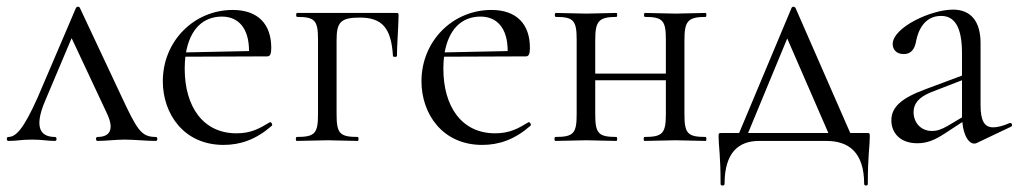

<svg xmlns="http://www.w3.org/2000/svg" viewBox="-22 -425 3071 579"><path d="M3 0C33 0 38 -4 75 -4C107 -4 120 0 144 0C150 0 150 -12 144 -12C106 -12 76 -33 115 -123L194 -310L300 -84C325 -32 307 -12 272 -12C266 -12 266 0 272 0C296 0 328 -4 353 -4C384 -4 418 0 448 0C454 0 454 -12 448 -12C404 -12 392 -32 343 -137L219 -401C217 -406 210 -406 207 -401L92 -132C48 -33 25 -12 3 -12C-3 -12 -3 0 3 0Z M652 12C703 12 750 -4 798 -46C801 -50 795 -59 791 -56C761 -38 736 -23 691 -23C590 -23 535 -104 535 -218C535 -231 536 -244 537 -254L784 -255C793 -255 796 -263 796 -281C796 -352 756 -395 680 -395C563 -395 469 -301 469 -180C469 -82 532 12 652 12ZM539 -267C551 -335 589 -375 647 -375C697 -375 729 -340 729 -271Z M1172 -386H874C870 -386 870 -374 874 -374C928 -374 937 -363 937 -305V-81C937 -23 928 -12 873 -12C869 -12 869 0 873 0L966 -2L1057 0C1060 0 1060 -12 1057 -12C1002 -12 993 -23 993 -81V-303C993 -357 1004 -372 1063 -372C1130 -372 1158 -341 1163 -256C1164 -252 1175 -253 1175 -256C1175 -282 1179 -338 1180 -377C1180 -385 1180 -386 1172 -386Z M1432 12C1483 12 1530 -4 1578 -46C1581 -50 1575 -59 1571 -56C1541 -38 1516 -23 1471 -23C1370 -23 1315 -104 1315 -218C1315 -231 1316 -244 1317 -254L1564 -255C1573 -255 1576 -263 1576 -281C1576 -352 1536 -395 1460 -395C1343 -395 1249 -301 1249 -180C1249 -82 1312 12 1432 12ZM1319 -267C1331 -335 1369 -375 1427 -375C1477 -375 1509 -340 1509 -271Z M1717 -305V-81C1717 -23 1708 -12 1653 -12C1649 -12 1649 0 1653 0L1746 -2L1837 0C1840 0 1840 -12 1837 -12C1782 -12 1773 -23 1773 -81V-183H1986V-81C1986 -23 1976 -12 1922 -12C1918 -12 1918 0 1922 0L2015 -2L2106 0C2109 0 2109 -12 2106 -12C2051 -12 2042 -23 2042 -81V-303C2042 -360 2051 -374 2106 -374C2109 -374 2109 -386 2106 -386L2015 -384L1923 -386C1919 -386 1919 -374 1923 -374C1977 -374 1986 -363 1986 -305V-203H1773V-303C1773 -360 1782 -374 1837 -374C1840 -374 1840 -386 1837 -386L1746 -384L1654 -386C1650 -386 1650 -374 1654 -374C1708 -374 1717 -363 1717 -305Z M2365 -401 2207 -24H2155C2145 -24 2145 -23 2145 -12C2145 15 2151 41 2151 130C2151 136 2163 136 2163 130C2163 33 2207 0 2267 0H2470C2536 0 2584 33 2584 130C2584 136 2595 136 2595 130C2595 44 2601 14 2601 -12C2601 -23 2601 -24 2591 -24H2542L2377 -401C2374 -406 2367 -406 2365 -401ZM2234 -24 2352 -309 2476 -24Z M2924 6 3027 -43C3033 -46 3029 -56 3023 -54C3002 -45 2986 -41 2973 -41C2946 -41 2935 -62 2935 -108V-295C2935 -359 2907 -396 2852 -396C2785 -396 2670 -342 2670 -292C2670 -277 2680 -262 2703 -262C2731 -262 2738 -285 2741 -303C2747 -332 2765 -377 2816 -377C2854 -377 2879 -348 2879 -265V-197L2769 -156C2696 -129 2666 -102 2666 -62C2666 -24 2693 7 2744 7C2773 7 2796 -2 2828 -23L2880 -57C2884 -14 2900 8 2916 8C2920 8 2922 7 2924 6ZM2733 -87C2733 -113 2749 -132 2786 -147L2879 -183V-76V-71L2837 -46C2816 -34 2803 -30 2789 -30C2754 -30 2733 -56 2733 -87Z"/></svg>

Font: Cormorant Garamond
Style: Regular
Weight: 400
Designer: Christian Thalmann (Catharsis Fonts)
Foundry: Catharsis Fonts
Version: Version 4.002;Glyphs 3.4 (3410)